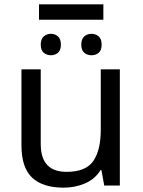

<svg xmlns="http://www.w3.org/2000/svg" viewBox="-20 -856 658 886"><path d="M533 -536V0H461L448 -71H444Q418 -29 372 -9.5Q326 10 274 10Q177 10 128 -36.5Q79 -83 79 -185V-536H168V-191Q168 -63 287 -63Q376 -63 410.5 -113Q445 -163 445 -257V-536ZM457 -836V-765H160V-836ZM215 -700Q234 -700 247.5 -688Q261 -676 261 -650Q261 -624 247.5 -612.5Q234 -601 215 -601Q196 -601 182 -612.5Q168 -624 168 -650Q168 -676 182 -688Q196 -700 215 -700ZM402 -700Q422 -700 435.5 -688Q449 -676 449 -650Q449 -624 435.5 -612.5Q422 -601 402 -601Q383 -601 369 -612.5Q355 -624 355 -650Q355 -676 369 -688Q383 -700 402 -700Z"/></svg>

Font: Noto IKEA Latin
Style: Regular
Weight: 400
Designer: Monotype Design Team
Foundry: Monotype Imaging Inc.
Version: Version 1.0